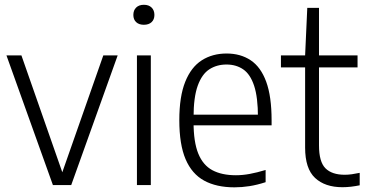

<svg xmlns="http://www.w3.org/2000/svg" viewBox="-20 -773 1528 802"><path d="M201 0 7 -541.5H69.5L245.5 -38.5H235L411.5 -541.5H471.5L277.5 0Z M552 0V-541.5H610V0ZM581 -669.5Q560.5 -669.5 548.8 -680.5Q537 -691.5 537 -710.5Q537 -730 548.8 -741.5Q560.5 -753 581 -753Q601.5 -753 613.2 -741.5Q625 -730 625 -710.5Q625 -691.5 613.2 -680.5Q601.5 -669.5 581 -669.5Z M959.5 9.5Q884 9.5 832.8 -18.5Q781.5 -46.5 755.2 -108Q729 -169.5 729 -271Q729 -370 753.8 -431.5Q778.5 -493 823 -521.2Q867.5 -549.5 926.5 -549.5Q985 -549.5 1027.2 -521.2Q1069.5 -493 1092 -431.5Q1114.5 -370 1114.5 -270V-249.5H764V-294H1071L1057.5 -282.5Q1057.5 -366.5 1041.5 -414.8Q1025.5 -463 996 -483.2Q966.5 -503.5 926 -503.5Q885.5 -503.5 854.5 -483.5Q823.5 -463.5 806 -415.2Q788.5 -367 788.5 -282.5V-263Q788.5 -180 808.2 -131.5Q828 -83 867.2 -62Q906.5 -41 965.5 -41Q993 -41 1023 -46.5Q1053 -52 1089.5 -63V-12Q1054 -0.5 1022.2 4.5Q990.5 9.5 959.5 9.5Z M1410.5 9Q1337.5 9 1296 -29.8Q1254.5 -68.5 1254.5 -156.5V-541.5L1263.5 -740H1312.5V-165.5Q1312.5 -97 1339.5 -70Q1366.5 -43 1420 -43Q1434.5 -43 1449.8 -45.2Q1465 -47.5 1482.5 -51V1Q1465.5 4.5 1447 6.8Q1428.5 9 1410.5 9ZM1153.5 -491.5V-541.5H1473.5V-491.5Z"/></svg>

Font: Encode Sans SemiCondensed Light
Style: Regular
Weight: 300
Width: 4
Designer: Multiple Designers
Foundry: Impallari Type
Version: Version 3.002